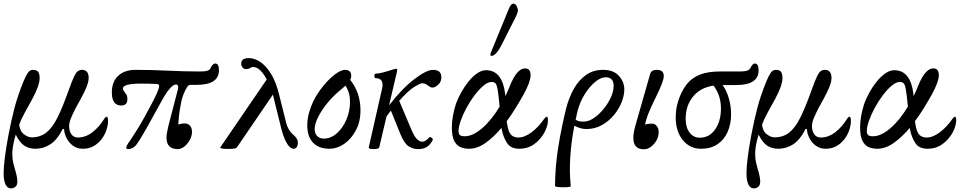

<svg xmlns="http://www.w3.org/2000/svg" viewBox="-46 -811 5310 1061"><path d="M14 230Q-5 230 -15.5 208Q-26 186 -26 148Q-26 80 0 -61Q16 -145 34 -214Q52 -283 83 -359Q97 -393 108 -409Q119 -425 137 -425Q155 -425 164 -415Q173 -405 173 -380Q173 -370 171 -360Q169 -350 165 -336Q153 -302 133 -265Q113 -228 92.5 -191.5Q72 -155 60 -121Q65 -84 87.5 -68Q110 -52 129 -52Q176 -52 209.5 -78Q243 -104 271.5 -161Q300 -218 333 -311Q352 -364 363.5 -388Q375 -412 385 -418.5Q395 -425 407 -425Q444 -425 444 -380Q444 -367 439 -349.5Q434 -332 419 -301Q404 -270 373 -215Q357 -184 346.5 -159Q336 -134 336 -114Q336 -86 349 -68.5Q362 -51 384 -51Q427 -51 465 -80.5Q503 -110 531 -156Q538 -166 543 -166Q551 -166 551 -142Q551 -120 542.5 -93.5Q534 -67 516.5 -43.5Q499 -20 473 -4.5Q447 11 411 11Q381 11 358 -5.5Q335 -22 322 -47.5Q309 -73 308 -98L301 -99Q270 -38 232 -13.5Q194 11 150 11Q116 11 90 -5Q64 -21 41 -67Q30 -30 26 -5Q22 20 22 38Q22 66 27 88Q32 110 36 122Q42 141 46 160Q50 179 50 191Q50 213 39 221.5Q28 230 14 230Z M662 13Q648 13 653 -1Q658 -15 680 -45Q695 -67 715 -99.5Q735 -132 755 -168.5Q775 -205 793 -239Q811 -273 822 -298Q833 -324 833.5 -335Q834 -346 820 -347Q799 -348 777 -348.5Q755 -349 734 -349Q633 -349 633 -322Q633 -317 636.5 -311.5Q640 -306 644 -300Q648 -295 653 -287.5Q658 -280 658 -263Q658 -228 624 -228Q572 -228 572 -300Q572 -359 607 -392Q642 -425 704 -425Q789 -425 880.5 -420.5Q972 -416 1063 -416Q1089 -416 1102 -421Q1115 -426 1118 -436Q1122 -445 1129 -452.5Q1136 -460 1143 -460Q1164 -460 1164 -423Q1164 -342 1040 -342H1007Q1000 -342 996 -339Q992 -336 989 -332Q963 -289 955 -245Q946 -199 943 -170.5Q940 -142 939 -123Q945 -125 955 -127Q965 -129 976 -129Q991 -129 1003 -117Q1015 -105 1015 -83Q1015 -60 1003 -38Q991 -16 973 -1.5Q955 13 936 13Q874 13 874 -51Q874 -62 876.5 -77Q879 -92 885 -117L938 -321Q942 -344 926 -344Q897 -344 846 -251L778 -128Q751 -79 732.5 -49Q714 -19 705 -8Q695 3 684 8Q673 13 662 13Z M1214 12Q1171 12 1171 4L1428 -372Q1391 -441 1352 -441Q1344 -441 1336 -435Q1327 -429 1314 -429Q1302 -429 1294.5 -438Q1287 -447 1287 -460Q1287 -490 1330 -490Q1359 -490 1390.5 -470Q1422 -450 1450.5 -405Q1479 -360 1497 -286L1533 -142Q1539 -115 1549.5 -97Q1560 -79 1573 -68Q1588 -55 1594 -45Q1600 -35 1600 -23Q1600 -8 1594 1.5Q1588 11 1577 11Q1555 11 1536.5 -24Q1518 -59 1506 -110L1462 -288L1262 5Q1257 12 1214 12Z M1774 11Q1716 11 1684 -22.5Q1652 -56 1652 -118Q1652 -155 1662 -189Q1672 -223 1685 -251Q1707 -295 1739.5 -335Q1772 -375 1805 -400Q1838 -425 1861 -425Q1895 -425 1895 -391Q1895 -380 1889 -370Q1946 -299 1946 -201Q1946 -138 1920.5 -90.5Q1895 -43 1856 -16Q1817 11 1774 11ZM1693 -98Q1693 -73 1707 -59Q1721 -45 1743 -45Q1782 -45 1815 -74Q1848 -103 1868 -149.5Q1888 -196 1888 -247Q1888 -278 1881 -300Q1874 -322 1863 -338Q1853 -328 1838 -316Q1796 -282 1763.5 -242Q1731 -202 1712 -164Q1693 -126 1693 -98Z M2018 13Q1989 13 1992 2L2059 -293Q2064 -313 2066 -324Q2068 -335 2068 -341Q2068 -379 2030 -379Q2023 -379 2023 -391.5Q2023 -404 2030 -404Q2045 -404 2070 -410.5Q2095 -417 2126 -427Q2138 -431 2143 -431Q2149 -431 2149 -424Q2149 -422 2147 -412L2104 -229Q2177 -323 2244 -374Q2311 -425 2347 -425Q2393 -425 2393 -384Q2393 -359 2375.5 -343Q2358 -327 2344 -327Q2337 -327 2331 -330.5Q2325 -334 2318 -339Q2303 -351 2285 -351Q2277 -351 2244.5 -331.5Q2212 -312 2160 -254L2229 -91Q2245 -54 2259.5 -41Q2274 -28 2287 -28Q2306 -28 2326 -52Q2330 -56 2339.5 -49.5Q2349 -43 2344 -35Q2331 -10 2312 1.5Q2293 13 2264 13Q2236 13 2211.5 -3Q2187 -19 2165 -74L2114 -200Q2102 -184 2090 -168L2050 2Q2048 13 2018 13Z M2545 11Q2520 11 2498.5 2Q2477 -7 2464 -32.5Q2451 -58 2451 -107Q2451 -139 2457 -171.5Q2463 -204 2472 -232Q2483 -265 2501.5 -298.5Q2520 -332 2543 -360.5Q2566 -389 2591 -406Q2616 -423 2639 -423Q2686 -423 2712 -389Q2738 -355 2745 -295Q2746 -289 2747 -280Q2760 -307 2771 -335Q2779 -356 2791.5 -379Q2804 -402 2820.5 -417.5Q2837 -433 2856 -433Q2886 -433 2886 -395Q2886 -360 2849 -292Q2828 -254 2804 -215Q2780 -176 2754 -141Q2755 -134 2756 -128Q2763 -82 2778 -66.5Q2793 -51 2818 -51Q2853 -51 2891.5 -80Q2930 -109 2961 -154Q2970 -166 2975 -166Q2982 -166 2982 -147Q2982 -115 2962 -78Q2942 -41 2906.5 -15Q2871 11 2824 11Q2777 11 2756.5 -20Q2736 -51 2728 -90Q2726 -97 2725 -104Q2683 -54 2637.5 -21.5Q2592 11 2545 11ZM2488 -87Q2488 -71 2495.5 -64.5Q2503 -58 2522 -58Q2567 -58 2618.5 -102.5Q2670 -147 2715 -222Q2709 -287 2704 -315.5Q2699 -344 2691.5 -351Q2684 -358 2670 -358Q2650 -358 2625.5 -337.5Q2601 -317 2576.5 -284.5Q2552 -252 2532 -215Q2512 -178 2500 -144Q2488 -110 2488 -87ZM2669 -502Q2664 -502 2664 -509Q2664 -511 2664.5 -513.5Q2665 -516 2666 -519L2762 -753Q2776 -791 2791 -791Q2802 -791 2809 -777.5Q2816 -764 2816 -752Q2816 -746 2810 -731Q2804 -716 2787 -684L2730 -571Q2696 -502 2669 -502Z M3021 217Q3022 107 3039 1.5Q3056 -104 3083 -214Q3098 -272 3125 -320Q3152 -368 3192 -396.5Q3232 -425 3286 -425Q3345 -425 3374.5 -391.5Q3404 -358 3404 -317Q3404 -284 3389 -246Q3374 -208 3346 -174.5Q3318 -141 3279.5 -119.5Q3241 -98 3194 -98Q3163 -98 3128 -116Q3111 -30 3105.5 54Q3100 138 3108 217Q3108 221 3095 222.5Q3082 224 3065 224Q3048 224 3034.5 222Q3021 220 3021 217ZM3144 -191Q3139 -170 3135 -150Q3145 -143 3154.5 -141Q3164 -139 3180 -139Q3206 -139 3234.5 -158Q3263 -177 3288 -207Q3313 -237 3329 -271.5Q3345 -306 3345 -337Q3345 -384 3300 -384Q3274 -384 3242.5 -358Q3211 -332 3184 -288.5Q3157 -245 3144 -191Z M3512 14Q3454 14 3454 -49Q3454 -63 3456.5 -79Q3459 -95 3465 -116L3547 -403Q3553 -425 3584 -425Q3622 -425 3622 -391Q3622 -376 3611.5 -348Q3601 -320 3574 -265Q3549 -215 3535.5 -180Q3522 -145 3519 -122Q3533 -128 3556 -128Q3573 -128 3583.5 -114.5Q3594 -101 3594 -81Q3594 -57 3582 -35.5Q3570 -14 3551.5 0Q3533 14 3512 14Z M3828 11Q3766 11 3727 -37Q3688 -85 3688 -163Q3688 -195 3694.5 -225Q3701 -255 3712 -281Q3729 -322 3754.5 -352Q3780 -382 3823 -399Q3866 -416 3934 -416H4045Q4094 -416 4101 -436Q4106 -446 4112 -453Q4118 -460 4125 -460Q4146 -460 4146 -422Q4146 -341 4022 -341H3947Q3969 -311 3981.5 -268Q3994 -225 3994 -179Q3994 -126 3975 -82.5Q3956 -39 3919 -14Q3882 11 3828 11ZM3743 -155Q3743 -106 3765 -78Q3787 -50 3821 -50Q3874 -50 3906 -96Q3938 -142 3938 -212Q3938 -284 3897 -338Q3824 -327 3783.5 -277Q3743 -227 3743 -155Z M4119 230Q4100 230 4089.5 208Q4079 186 4079 148Q4079 80 4105 -61Q4121 -145 4139 -214Q4157 -283 4188 -359Q4202 -393 4213 -409Q4224 -425 4242 -425Q4260 -425 4269 -415Q4278 -405 4278 -380Q4278 -370 4276 -360Q4274 -350 4270 -336Q4258 -302 4238 -265Q4218 -228 4197.5 -191.5Q4177 -155 4165 -121Q4170 -84 4192.5 -68Q4215 -52 4234 -52Q4281 -52 4314.5 -78Q4348 -104 4376.5 -161Q4405 -218 4438 -311Q4457 -364 4468.5 -388Q4480 -412 4490 -418.5Q4500 -425 4512 -425Q4549 -425 4549 -380Q4549 -367 4544 -349.5Q4539 -332 4524 -301Q4509 -270 4478 -215Q4462 -184 4451.5 -159Q4441 -134 4441 -114Q4441 -86 4454 -68.5Q4467 -51 4489 -51Q4532 -51 4570 -80.5Q4608 -110 4636 -156Q4643 -166 4648 -166Q4656 -166 4656 -142Q4656 -120 4647.5 -93.5Q4639 -67 4621.5 -43.5Q4604 -20 4578 -4.5Q4552 11 4516 11Q4486 11 4463 -5.5Q4440 -22 4427 -47.5Q4414 -73 4413 -98L4406 -99Q4375 -38 4337 -13.5Q4299 11 4255 11Q4221 11 4195 -5Q4169 -21 4146 -67Q4135 -30 4131 -5Q4127 20 4127 38Q4127 66 4132 88Q4137 110 4141 122Q4147 141 4151 160Q4155 179 4155 191Q4155 213 4144 221.5Q4133 230 4119 230Z M4801 11Q4776 11 4754.5 2Q4733 -7 4720 -32.5Q4707 -58 4707 -107Q4707 -139 4713 -171.5Q4719 -204 4728 -232Q4739 -265 4757.5 -298.5Q4776 -332 4799 -360.5Q4822 -389 4847 -406Q4872 -423 4895 -423Q4942 -423 4968 -389Q4994 -355 5001 -295Q5002 -289 5003 -280Q5016 -307 5027 -335Q5035 -356 5047.5 -379Q5060 -402 5076.5 -417.5Q5093 -433 5112 -433Q5142 -433 5142 -395Q5142 -360 5105 -292Q5084 -254 5060 -215Q5036 -176 5010 -141Q5011 -134 5012 -128Q5019 -82 5034 -66.5Q5049 -51 5074 -51Q5109 -51 5147.5 -80Q5186 -109 5217 -154Q5226 -166 5231 -166Q5238 -166 5238 -147Q5238 -115 5218 -78Q5198 -41 5162.5 -15Q5127 11 5080 11Q5033 11 5012.5 -20Q4992 -51 4984 -90Q4982 -97 4981 -104Q4939 -54 4893.5 -21.5Q4848 11 4801 11ZM4744 -87Q4744 -71 4751.5 -64.5Q4759 -58 4778 -58Q4823 -58 4874.5 -102.5Q4926 -147 4971 -222Q4965 -287 4960 -315.5Q4955 -344 4947.5 -351Q4940 -358 4926 -358Q4906 -358 4881.5 -337.5Q4857 -317 4832.5 -284.5Q4808 -252 4788 -215Q4768 -178 4756 -144Q4744 -110 4744 -87Z"/></svg>

Font: Junicode
Style: Italic
Weight: 400
Italic angle: -11°
Designer: Peter S. Baker
Version: Version 2.100; ttfautohint (v1.8.4)